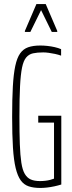

<svg xmlns="http://www.w3.org/2000/svg" viewBox="-20 -921 355 949"><path d="M179 8Q146 8 122 0Q98 -8 82.5 -29.5Q67 -51 57.5 -90Q48 -129 44 -191.5Q40 -254 40 -344Q40 -432 43.5 -493.5Q47 -555 55.5 -595Q64 -635 79.5 -657Q95 -679 119.5 -687.5Q144 -696 179 -696Q196 -696 214.5 -694Q233 -692 250.5 -688Q268 -684 282 -678V-646Q268 -651 252 -654.5Q236 -658 220.5 -660Q205 -662 194 -662Q164 -662 143.5 -657.5Q123 -653 109.5 -637Q96 -621 89 -587Q82 -553 79 -494Q76 -435 76 -344Q76 -264 78 -208.5Q80 -153 85.5 -117Q91 -81 102.5 -61.5Q114 -42 132 -34Q150 -26 178 -26Q191 -26 204 -27.5Q217 -29 228.5 -32Q240 -35 247 -38V-315H169V-349H283V-9Q267 -4 248.5 0Q230 4 212 6Q194 8 179 8ZM103 -763V-768L160 -901H206L263 -768V-763H236L183 -871L130 -763Z"/></svg>

Font: Saira UltraCondensed Thin
Style: Regular
Weight: 250
Width: 1
Designer: Hector Gatti with collaboration of the Omnibus-Type team
Foundry: Omnibus-Type
Version: Version 1.101